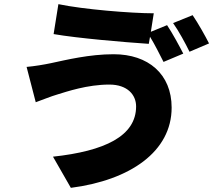

<svg xmlns="http://www.w3.org/2000/svg" viewBox="-20 -838 1040 924"><path d="M152 -346C183 -357 227 -375 255 -383C301 -397 400 -431 506 -431C594 -431 635 -381 635 -326C635 -183 484 -111 235 -84L321 66C607 29 806 -109 806 -320C806 -482 693 -577 527 -577C410 -577 300 -550 225 -534C192 -527 144 -519 108 -516ZM706 -685 720 -774C611 -774 380 -793 261 -818L238 -674C353 -654 577 -635 696 -627L702 -661C725 -624 749 -575 767 -540L862 -580C844 -615 809 -680 784 -717ZM813 -727C840 -689 872 -630 892 -589L986 -629C969 -663 933 -727 907 -765Z"/></svg>

Font: Noto Sans Korean Black
Style: Bold
Weight: 900
Designer: Ryoko NISHIZUKA (kana & ideographs); Paul D. Hunt (Latin, Greek & Cyrillic); Wenlong ZHANG (bopomofo); Sandoll Communica
Foundry: Adobe Systems Incorporated
Version: Version 1.000;PS 1;hotconv 1.0.78;makeotf.lib2.5.61930